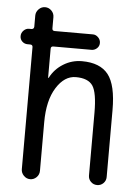

<svg xmlns="http://www.w3.org/2000/svg" viewBox="-53 -792 607 834"><g transform="rotate(5 250.0 -375.0)"><path d="M47.9 -583Q34.2 -583 24.4 -592.3Q14.6 -601.6 14.6 -615.7Q14.6 -629.9 24.9 -640.1Q35.2 -650.4 47.9 -650.4H58.6Q69.3 -650.4 70.3 -661.1V-710Q70.3 -725.6 82 -737.8Q93.8 -750 109.9 -750Q126 -750 137.7 -738.3Q149.4 -726.6 149.4 -710V-661.1Q149.4 -650.4 160.2 -650.4H327.1Q339.8 -650.4 350.1 -640.1Q360.4 -629.9 360.4 -615.7Q360.4 -601.6 350.1 -592.3Q339.8 -583 327.1 -583H160.2Q149.4 -583 149.4 -572.3V-446.3Q149.4 -445.3 150.4 -445.3Q152.3 -445.3 152.3 -446.3Q171.9 -484.4 209 -507.3Q246.1 -530.3 290 -530.3Q369.1 -530.3 404.8 -484.9Q440.4 -439.5 440.4 -330.1V-38.1Q440.4 -22.5 429.2 -11.2Q418 0 401.9 0Q385.7 0 374.5 -11.2Q363.3 -22.5 363.3 -38.1V-311.5Q363.3 -399.4 343.3 -429.2Q323.2 -459 269.5 -459Q219.7 -459 184.6 -402.8Q149.4 -346.7 149.4 -252V-40Q149.4 -23.4 137.7 -11.7Q126 0 109.9 0Q93.8 0 82 -12.2Q70.3 -24.4 70.3 -40V-572.3Q70.3 -583 58.6 -583Z"/></g></svg>

Font: Rounded-X Mgen+ 1m regular
Style: Regular
Weight: 400
Designer: [Source Han Sans]
Ryoko NISHIZUKA  (kana & ideographs); Paul D. Hunt (Latin, Greek & Cyrillic); Wenlong ZHANG  (bopomofo
Version: Version 1.059.20150602